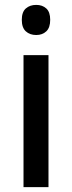

<svg xmlns="http://www.w3.org/2000/svg" viewBox="-20 -764 294 784"><path d="M128 -744Q153 -744 169 -729.5Q185 -715 185 -683Q185 -651 169 -636Q153 -621 128 -621Q102 -621 85.5 -636Q69 -651 69 -683Q69 -715 85.5 -729.5Q102 -744 128 -744ZM178 -539V0H76V-539Z"/></svg>

Font: Noto Sans Gurmukhi SemiCondensed Medium
Style: Regular
Weight: 500
Width: 4
Designer: Jelle Bosma - Monotype Design Team
Foundry: Monotype Imaging Inc.
Version: Version 2.004; ttfautohint (v1.8.4.7-5d5b)